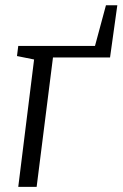

<svg xmlns="http://www.w3.org/2000/svg" viewBox="-20 -732 480 752"><path d="M395 -711.5H439.5L411 -507H187.5L123.5 0H51.5L113.5 -499L46.5 -512.5L51.5 -552H352Z"/></svg>

Font: Merriweather 24pt Light
Style: Italic
Weight: 300
Italic angle: -7.8°
Version: Version 2.101